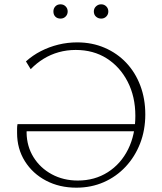

<svg xmlns="http://www.w3.org/2000/svg" viewBox="-20 -861 751 888"><path d="M333 7Q255 7 193 -25.5Q131 -58 95 -115.5Q59 -173 59 -246Q59 -257 59 -267Q59 -277 61 -287L105 -274Q104 -269 103.5 -261.5Q103 -254 103 -247Q104 -184 135 -134Q166 -84 219.5 -55Q273 -26 340 -26Q418 -26 478.5 -64.5Q539 -103 572.5 -170.5Q606 -238 606 -325Q606 -414 570.5 -483Q535 -552 473.5 -591Q412 -630 330 -630Q289 -630 251.5 -619.5Q214 -609 181.5 -589Q149 -569 122 -541L100 -577Q131 -605 169 -624.5Q207 -644 249.5 -654.5Q292 -665 337 -665Q406 -665 464 -640Q522 -615 564 -570.5Q606 -526 629 -465Q652 -404 652 -332Q652 -259 628 -197.5Q604 -136 561 -90Q518 -44 460 -18.5Q402 7 333 7ZM82 -254 61 -287H620V-254ZM260 -775Q245 -775 236 -784Q227 -793 227 -808Q227 -822 236 -831.5Q245 -841 260 -841Q274 -841 283.5 -831.5Q293 -822 293 -808Q293 -794 283.5 -784.5Q274 -775 260 -775ZM448 -775Q434 -775 424 -784Q414 -793 414 -808Q414 -822 424 -831.5Q434 -841 448 -841Q462 -841 471.5 -831.5Q481 -822 481 -808Q481 -794 471.5 -784.5Q462 -775 448 -775Z"/></svg>

Font: Ysabeau Infant ExtraLight
Style: Regular
Weight: 250
Designer: Christian Thalmann (Catharsis Fonts)
Version: Version 2.001;gftools[0.9.30]; featfreeze: ss01,ss02,lnum